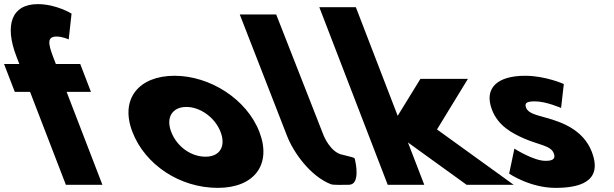

<svg xmlns="http://www.w3.org/2000/svg" viewBox="-194 -895 2976 930"><path d="M-100.4 -585H-174.4L-122.4 -450H-48.4L125 0H302L128.6 -450H246.6L194.6 -585H76.6L64.3 -617C36.9 -688 35.4 -718 80.4 -718C109.4 -718 138.8 -704 138.8 -704L152.6 -829C152.6 -829 78.9 -875 -11.1 -875C-139.1 -875 -172.4 -772 -114.6 -622Z M447.4 -256C508.2 -98 675.8 15 860.8 15C1037.8 15 1123.2 -98 1062.4 -256C1000.7 -416 821.6 -528 651.6 -528C478.6 -528 385.7 -416 447.4 -256ZM635.4 -256C608 -327 641.8 -377 708.8 -377C774.8 -377 847 -327 874.4 -256C901.3 -186 870.6 -136 801.6 -136C729.6 -136 662.3 -186 635.4 -256Z M967.3 -825 1195.1 -240C1227.5 -154.6 1310.2 -41.6 1407.9 -3C1421.3 2.3 1464.1 0 1496.2 0C1553.8 -0.3 1526.8 -115 1526.8 -115C1522.3 -134 1531.3 -128 1467.1 -145C1406.1 -154.7 1373.1 -240 1373.1 -240L1143.8 -825Z M2072.4 -513H1842.4L1732.3 -334L1529.7 -860H1352.7L1684 0H1861L1782 -205L2066 0H2294L1922.8 -268Z M2349.6 -528C2214.6 -528 2148.7 -468 2189.2 -363C2218.8 -286 2284.7 -250 2347.1 -223C2416.6 -193 2473.8 -190 2488.1 -153C2501.2 -119 2472.3 -116 2447.3 -116C2390.3 -116 2297.6 -175 2297.6 -175L2272.2 -54C2272.2 -54 2372.8 15 2496.8 15C2601.8 15 2730.5 -9 2672.4 -160C2631.9 -265 2529.3 -303 2453.2 -324C2403.8 -338 2364.7 -346 2354.3 -373C2345.1 -397 2358.4 -404 2397.4 -404C2451.4 -404 2523.7 -372 2523.7 -372L2537 -488C2537 -488 2448.6 -528 2349.6 -528Z"/></svg>

Font: Hussar
Style: BdOpOblFour
Weight: 700
Foundry: Cannot Into Space Fonts
Version: Version 2.00